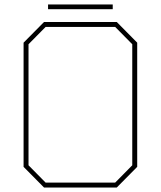

<svg xmlns="http://www.w3.org/2000/svg" viewBox="-20 -835 716 855"><path d="M194 -794V-815H482V-794ZM176 0 85 -92V-645L176 -737H500L591 -645V-92L500 0ZM183 -22H493L569 -99V-638L493 -715H183L107 -638V-99Z"/></svg>

Font: Tomorrow Thin
Style: Regular
Weight: 250
Designer: Tony de Marco, Monica Rizzolli
Foundry: Just in Type
Version: Version 2.002